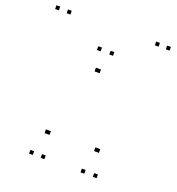

<svg xmlns="http://www.w3.org/2000/svg" viewBox="-135 -849 890 968"><g transform="rotate(20 310.0 -365.0)"><path d="M149 10V-10H129V10ZM211 10V-10H191V10ZM317.5 -492.5V-512.5H297.5V-492.5ZM324.5 -492.5V-512.5H304.5V-492.5ZM425 10V-10H405V10ZM491 10V-10H471V10ZM617 -720V-740H597V-720ZM558 -720V-740H538V-720ZM458.5 -114V-134H438.5V-114ZM452.5 -114V-134H432.5V-114ZM358 -598V-618H338V-598ZM291.5 -598V-618H271.5V-598ZM193.5 -114V-134H173.5V-114ZM187 -114V-134H167V-114ZM85 -720V-740H65V-720ZM23 -720V-740H3V-720Z"/></g></svg>

Font: Monaspace Neon Dots Var
Style: Regular
Weight: 400
Designer: Riley Cran and the Lettermatic Team
Version: Version 1.100 (Monaspace Neon Dots)